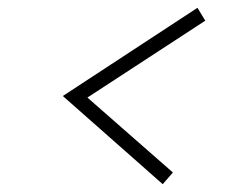

<svg xmlns="http://www.w3.org/2000/svg" viewBox="-20 -595 640 492"><path d="M397 -123 141 -349 486 -575 506 -542 204 -345 423 -153Z"/></svg>

Font: Red Hat Display
Style: Italic
Weight: 300
Italic angle: -12°
Designer: Pentagram, MCKL
Foundry: Pentagram, MCKL
Version: Version 1.023